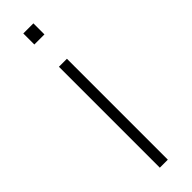

<svg xmlns="http://www.w3.org/2000/svg" viewBox="-248 -712 713 713"><g transform="rotate(-45 109.0 -355.5)"><path d="M82 -653H135V-711H82ZM88 0H130V-530H88Z"/></g></svg>

Font: Kathrein 35 Thin
Style: Regular
Weight: 250
Designer: Lazydogs Typefoundry, based on Open Sans by Ascender Corporation
Foundry: Lazydogs Typefoundry
Version: Version 1.003;PS 001.003;hotconv 1.0.88;makeotf.lib2.5.64775